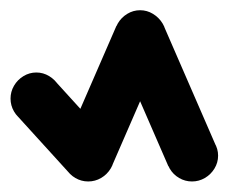

<svg xmlns="http://www.w3.org/2000/svg" viewBox="-20 -310 440 370"><path d="M0.3 -120Q0.3 -106.7 7 -95.2Q13.7 -83.7 25.2 -77Q36.7 -70.3 50 -70.3Q63.3 -70.3 74.8 -77Q86.3 -83.7 93.3 -95.2Q100.3 -106.7 100.3 -120Q100.3 -133.3 93.3 -144.8Q86.3 -156.3 74.8 -163.3Q63.3 -170.3 50 -170.3Q36.7 -170.3 25.2 -163.3Q13.7 -156.3 7 -144.8Q0.3 -133.3 0.3 -120Z M86.7 -153.3 13.3 -86.7 113.3 23.3 186.7 -43.3Z M100.3 -10Q100.3 3.3 107 14.8Q113.7 26.3 125.2 33Q136.7 39.7 150 39.7Q163.3 39.7 174.8 33Q186.3 26.3 193.3 14.8Q200.3 3.3 200.3 -10Q200.3 -23.3 193.3 -34.8Q186.3 -46.3 174.8 -53.3Q163.3 -60.3 150 -60.3Q136.7 -60.3 125.2 -53.3Q113.7 -46.3 107 -34.8Q100.3 -23.3 100.3 -10Z M104.3 -30 195.7 10 295.7 -220 204.3 -260Z M200.3 -240Q200.3 -226.7 207 -215.2Q213.7 -203.7 225.2 -197Q236.7 -190.3 250 -190.3Q263.3 -190.3 274.8 -197Q286.3 -203.7 293.3 -215.2Q300.3 -226.7 300.3 -240Q300.3 -253.3 293.3 -264.8Q286.3 -276.3 274.8 -283.3Q263.3 -290.3 250 -290.3Q236.7 -290.3 225.2 -283.3Q213.7 -276.3 207 -264.8Q200.3 -253.3 200.3 -240Z M295.7 -260 204.3 -220 304.3 10 395.7 -30Z M300.3 -10Q300.3 3.3 307 14.8Q313.7 26.3 325.2 33Q336.7 39.7 350 39.7Q363.3 39.7 374.8 33Q386.3 26.3 393.3 14.8Q400.3 3.3 400.3 -10Q400.3 -23.3 393.3 -34.8Q386.3 -46.3 374.8 -53.3Q363.3 -60.3 350 -60.3Q336.7 -60.3 325.2 -53.3Q313.7 -46.3 307 -34.8Q300.3 -23.3 300.3 -10Z"/></svg>

Font: Linefont Thin
Style: Regular
Weight: 100
Monospace: yes
Version: Version 3.002;gftools[0.9.33]